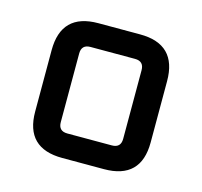

<svg xmlns="http://www.w3.org/2000/svg" viewBox="-68 -764 567 538"><g transform="rotate(15 215.5 -494.5)"><path d="M48 -405V-583Q48 -690 155 -690H276Q383 -690 383 -583V-405Q383 -299 276 -299H155Q48 -299 48 -405ZM125 -395Q125 -369 151 -369H280Q306 -369 306 -395V-594Q306 -620 280 -620H151Q125 -620 125 -594Z"/></g></svg>

Font: Oxanium Medium
Style: Regular
Weight: 500
Designer: Severin Meyer
Version: Version 1.001